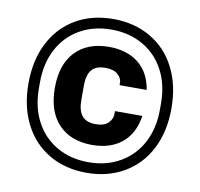

<svg xmlns="http://www.w3.org/2000/svg" viewBox="-84 -818 986 947"><g transform="rotate(10 409.0 -345.0)"><path d="M51 -345Q51 -461 95.5 -548Q140 -635 221 -682.5Q302 -730 409 -730Q515 -730 596.5 -682.5Q678 -635 722.5 -548Q767 -461 767 -345Q767 -229 722.5 -142Q678 -55 596.5 -7.5Q515 40 409 40Q302 40 221 -7.5Q140 -55 95.5 -142Q51 -229 51 -345ZM409 -13Q499 -13 568 -53Q637 -93 674.5 -164.5Q712 -236 712 -329V-361Q712 -454 674.5 -525.5Q637 -597 568 -637Q499 -677 409 -677Q319 -677 250 -637Q181 -597 143.5 -525.5Q106 -454 106 -361V-329Q106 -236 143.5 -164.5Q181 -93 250 -53Q319 -13 409 -13ZM412 -591Q502 -591 559.5 -545.5Q617 -500 631 -414H495V-427Q495 -448 474.5 -467Q454 -486 412 -486Q365 -486 343.5 -460.5Q322 -435 322 -381V-310Q322 -256 343.5 -230Q365 -204 412 -204Q454 -204 474.5 -224Q495 -244 495 -269V-284H632Q619 -195 561.5 -147.5Q504 -100 412 -100Q305 -100 244 -164Q183 -228 183 -346Q183 -464 244 -527.5Q305 -591 412 -591Z"/></g></svg>

Font: Mozilla Headline BETA
Style: Bold
Weight: 700
Designer: Studio DRAMA
Foundry: Studio DRAMA
Version: Version 0.100